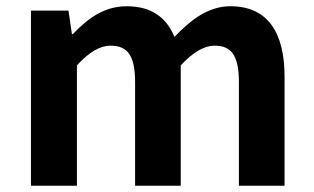

<svg xmlns="http://www.w3.org/2000/svg" viewBox="-20 -594 1004 614"><path d="M79 0H226V-385C265 -428 301 -448 333 -448C387 -448 412 -418 412 -331V0H558V-385C598 -428 634 -448 666 -448C719 -448 744 -418 744 -331V0H890V-349C890 -490 836 -574 717 -574C645 -574 590 -530 538 -476C512 -538 465 -574 385 -574C312 -574 260 -534 213 -485H210L199 -560H79Z"/></svg>

Font: Noto Sans CJK SC
Style: Bold
Weight: 700
Designer: Ryoko NISHIZUKA 西塚涼子 (kana, bopomofo & ideographs); Paul D. Hunt (Latin, Greek & Cyrillic); Sandoll Communications 산돌커뮤니
Foundry: Adobe
Version: Version 2.004;hotconv 1.0.118;makeotfexe 2.5.65603